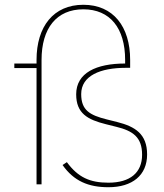

<svg xmlns="http://www.w3.org/2000/svg" viewBox="-20 -772 685 804"><path d="M596 -125C596 -211 546 -242 471 -261L427 -272C355 -290 320 -311 320 -378C320 -455 400 -488 507 -488H525V-521C525 -661 454 -752 329 -752C204 -752 133 -661 133 -521V-506H40V-487H133V0H154V-521C154 -654 217 -733 329 -733C441 -733 504 -654 504 -521V-506C383 -506 299 -467 299 -377C299 -297 347 -271 423 -252L467 -241C537 -224 575 -197 575 -124C575 -49 525 -7 434 -7C357 -7 307 -29 260 -93L242 -81C289 -14 350 12 434 12C534 12 596 -38 596 -125Z"/></svg>

Font: IBM Plex Devanagari Thin
Style: Regular
Weight: 100
Designer: Mike Abbink, Paul van der Laan, Pieter van Rosmalen, Erin McLaughlin
Foundry: Bold Monday
Version: Version 1.0